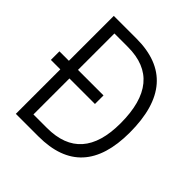

<svg xmlns="http://www.w3.org/2000/svg" viewBox="-187 -827 961 961"><g transform="rotate(45 293.0 -346.5)"><path d="M5.9 -314.9H72.8V0H232.9C439.9 0 542.5 -111.8 542.5 -336.9C542.5 -575.2 439.9 -693.4 232.9 -693.4H72.8V-375.5H5.9ZM137.2 -60.1V-314.9H317.9V-375.5H137.2V-633.3H232.9C396 -633.3 477.1 -535.2 477.1 -336.9C477.1 -152.3 396 -60.1 232.9 -60.1Z"/></g></svg>

Font: Cascadia Code Light
Style: Regular
Weight: 300
Monospace: yes
Designer: Aaron Bell
Foundry: Saja Typeworks
Version: Version 2404.023